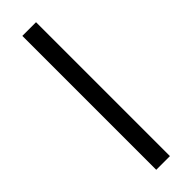

<svg xmlns="http://www.w3.org/2000/svg" viewBox="-249 -725 730 730"><g transform="rotate(-45 116.5 -360.0)"><path d="M79.7 0V-720H153.3V0Z"/></g></svg>

Font: Vela Sans GX ExtLt
Style: Regular
Weight: 200
Designer: Principal design: Mikhail Sharanda - project Manrope.
Design modification: Ravid Balaliev
Foundry: Mikhail Sharanda
Version: Version 1.001